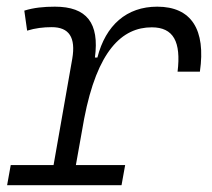

<svg xmlns="http://www.w3.org/2000/svg" viewBox="-20 -547 626 567"><path d="M1 0H338.9L349.6 -59.6H204.1L228.5 -196.3C267.1 -397.5 340.3 -466.3 428.2 -466.3C492.2 -466.3 515.1 -423.8 504.4 -335.4H570.3C588.4 -460 544.9 -527.3 444.3 -527.3C354 -527.3 292 -472.7 267.6 -377H260.3C273.9 -479 236.3 -527.3 142.1 -527.3C109.9 -527.3 79.6 -524.4 51.8 -515.6L60.1 -456.5C84 -463.9 107.9 -466.8 132.8 -466.8C184.1 -466.8 204.1 -436.5 193.4 -373.5L138.2 -59.6H11.7Z"/></svg>

Font: Cascadia Code NF Light
Style: Italic
Weight: 300
Italic angle: -10°
Monospace: yes
Designer: Aaron Bell
Foundry: Saja Typeworks
Version: Version 2404.023